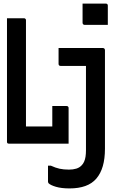

<svg xmlns="http://www.w3.org/2000/svg" viewBox="-20 -802 640 1072"><path d="M30 0Q27 0 25 -0.5Q23 -1 21.5 -2.5Q20 -4 19.5 -6Q19 -8 19 -11Q19 -65 19 -119Q19 -173 19 -226.5Q19 -280 19 -332Q19 -384 19 -433.5Q19 -483 19 -527.5Q19 -572 19 -611Q19 -633 19 -655.5Q19 -678 19 -700Q36 -700 51.5 -700Q67 -700 82 -700Q97 -700 114 -700Q118 -700 120 -698.5Q122 -697 123.5 -695Q125 -693 125 -689Q125 -640 125 -590.5Q125 -541 125 -492Q125 -443 125 -393Q125 -343 125 -293.5Q125 -244 125 -195Q125 -146 125 -96H291Q311 -96 323.5 -90.5Q336 -85 343.5 -72.5Q351 -60 355.5 -42Q360 -24 363 0ZM272 -210Q285 -210 299 -210Q313 -210 327.5 -210Q342 -210 352 -210Q356 -210 358 -208.5Q360 -207 361.5 -205Q363 -203 363 -199Q363 -181 363 -154.5Q363 -128 363 -99.5Q363 -71 363 -45Q363 -19 363 0Q325 -3 305.5 -13Q286 -23 279 -40.5Q272 -58 272 -82Q272 -98 272 -122Q272 -146 272 -170.5Q272 -195 272 -210ZM555 -534Q558 -534 560.5 -532.5Q563 -531 564.5 -528.5Q566 -526 566 -523Q566 -473 566 -421.5Q566 -370 566 -316Q566 -262 566 -206Q566 -150 566 -91.5Q566 -33 566 28Q566 84 554 125.5Q542 167 518 195Q494 223 456.5 236.5Q419 250 368 250Q323 250 292.5 241Q262 232 251 221Q250 219 249 217Q248 215 248 212Q248 189 248 168Q248 147 248 123H264Q290 135 312.5 140Q335 145 365 145Q388 145 406 139.5Q424 134 436 121Q444 113 449.5 101Q455 89 457.5 73Q460 57 460 37Q460 -34 460 -96.5Q460 -159 460 -216Q460 -273 460 -327Q460 -381 460 -434H448Q437 -434 420 -434Q403 -434 383.5 -434Q364 -434 347 -434Q330 -434 318 -434Q313 -434 310 -437Q307 -440 307 -445Q307 -467 307 -489.5Q307 -512 307 -534Q325 -534 353 -534Q381 -534 415 -534Q449 -534 485 -534Q521 -534 555 -534ZM441 -782Q456 -782 472.5 -782Q489 -782 506 -782Q523 -782 539.5 -782Q556 -782 571 -782Q576 -782 579 -779Q582 -776 582 -771V-663Q567 -663 550.5 -663Q534 -663 517 -663Q500 -663 483.5 -663Q467 -663 452 -663Q449 -663 446.5 -664.5Q444 -666 442.5 -668.5Q441 -671 441 -674Z"/></svg>

Font: Recursive Monospace Medium
Style: Regular
Weight: 500
Version: Version 1.047